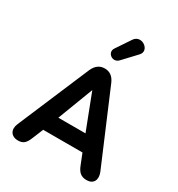

<svg xmlns="http://www.w3.org/2000/svg" viewBox="-219 -1094 1154 1244"><g transform="rotate(30 357.5 -472.0)"><path d="M103 8C142 8 160 -10 178 -56L210 -134H504L535 -56C552 -12 574 8 616 8C666 8 688 -31 667 -83L440 -618C422 -660 394 -678 358 -678C322 -678 294 -660 275 -618L48 -83C26 -32 50 8 103 8ZM357 -516 459 -251H256ZM415 -772 507 -870C555 -921 461 -989 419 -929L346 -820C318 -779 377 -732 415 -772Z"/></g></svg>

Font: SN Pro
Style: Bold
Weight: 700
Designer: Tobias Whetton
Foundry: Supernotes
Version: Version 1.003;Glyphs 3.3 (3324)